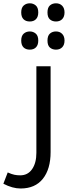

<svg xmlns="http://www.w3.org/2000/svg" viewBox="-60 -878 405 1139"><path d="M62 240.2Q14.2 240.2 -40 211.9L-14.2 145Q10.3 155.8 25.9 158.9Q41.5 162.1 60.1 162.1Q105 162.1 130.4 125.5Q155.8 88.9 155.8 28.8V-484.9H240.2V23.9Q240.2 125 194.3 182.6Q148.4 240.2 62 240.2ZM116.7 -583.5Q92.8 -583.5 79.3 -597.2Q65.9 -610.8 65.9 -637.2Q65.9 -665.5 80.8 -678.5Q95.7 -691.4 116.7 -691.4Q137.2 -691.4 152.1 -678.7Q167 -666 167 -637.2Q167 -611.3 153.6 -597.4Q140.1 -583.5 116.7 -583.5ZM272 -583.5Q250.5 -583.5 236.1 -595.9Q221.7 -608.4 221.7 -637.2Q221.7 -666 236.1 -678.7Q250.5 -691.4 272 -691.4Q294.9 -691.4 308.8 -677Q322.8 -662.6 322.8 -637.2Q322.8 -611.8 309.1 -597.7Q295.4 -583.5 272 -583.5ZM116.7 -750.5Q92.8 -750.5 79.3 -764.2Q65.9 -777.8 65.9 -804.2Q65.9 -832.5 80.8 -845.5Q95.7 -858.4 116.7 -858.4Q137.2 -858.4 152.1 -845.7Q167 -833 167 -804.2Q167 -778.3 153.6 -764.4Q140.1 -750.5 116.7 -750.5ZM272 -750.5Q250.5 -750.5 236.1 -762.9Q221.7 -775.4 221.7 -804.2Q221.7 -833 236.1 -845.7Q250.5 -858.4 272 -858.4Q294.9 -858.4 308.8 -844Q322.8 -829.6 322.8 -804.2Q322.8 -778.8 309.1 -764.6Q295.4 -750.5 272 -750.5Z"/></svg>

Font: Droid Arabic Kufi
Style: Regular
Weight: 400
Designer: Pascal Zoghbi
Foundry: Irfont.ir
Version: Version 1.00 February 28, 2013, initial release